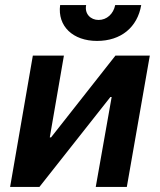

<svg xmlns="http://www.w3.org/2000/svg" viewBox="-20 -740 632 760"><path d="M20 0H136L417 -356H422L359 0H482L573 -520H437L182 -196H177L233 -520H110ZM364 -578C459 -578 524 -632 539 -720H436C429 -685 403 -661 370 -661C339 -661 314 -685 321 -720H218C207 -636 269 -578 364 -578Z"/></svg>

Font: Fixel Text 20240404 SemiBold
Style: Italic
Weight: 600
Width: 4
Italic angle: -10°
Designer: AlfaBravo + MacPaw
Foundry: Kyrylo Tkachov, Marchela Mozhyna, Serhii Makarenko, Maria Weinstein, Zakhar Kryvoshyya
Version: Version 1.211;Glyphs 3.2 (3225)